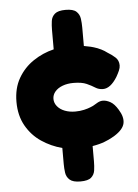

<svg xmlns="http://www.w3.org/2000/svg" viewBox="-52 -671 574 797"><g transform="rotate(-5 235.0 -272.5)"><path d="M251 85Q220 85 206.5 73Q193 61 190.5 43Q188 25 188 7V-60Q142 -72 102.5 -98.5Q63 -125 39 -167.5Q15 -210 15 -267Q15 -324 39 -365.5Q63 -407 102.5 -433.5Q142 -460 188 -471V-551Q188 -571 190.5 -589Q193 -607 206.5 -618.5Q220 -630 251 -630Q283 -630 296 -618Q309 -606 311.5 -588Q314 -570 314 -551V-474Q345 -469 366 -461Q387 -453 397.5 -446Q408 -439 409 -438Q426 -428 440.5 -415Q455 -402 455 -381Q455 -371 450 -359.5Q445 -348 437 -334Q409 -289 378 -289Q360 -289 346 -298Q332 -307 312 -316Q292 -325 257 -325Q232 -325 212 -317.5Q192 -310 180.5 -296.5Q169 -283 169 -266Q169 -249 180.5 -235Q192 -221 211.5 -213.5Q231 -206 255 -206Q275 -206 292 -210Q309 -214 319.5 -218.5Q330 -223 330 -223Q341 -230 351.5 -235.5Q362 -241 373 -241Q387 -241 403.5 -232Q420 -223 435 -198Q455 -166 450 -140.5Q445 -115 409 -92Q407 -91 396 -84.5Q385 -78 364.5 -70Q344 -62 314 -57V7Q314 26 311.5 44Q309 62 296 73.5Q283 85 251 85Z"/></g></svg>

Font: Fredoka Expanded
Style: Bold
Weight: 700
Width: 7
Designer: Ben Nathan
Foundry: Milena B. Brandão, Ben Nathan
Version: Version 2.001